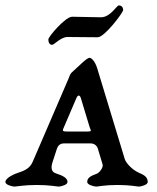

<svg xmlns="http://www.w3.org/2000/svg" viewBox="-28 -689 580 711"><path d="M165 -523C173 -523 197 -552 222 -552C247 -552 309 -551 334 -551C359 -551 428 -642 428 -652C428 -662 422 -669 412 -669C404 -669 381 -625 346 -625C321 -625 264 -627 239 -627C214 -627 151 -553 151 -543C151 -533 155 -523 165 -523ZM207 -214 255 -326C260.1 -337.9 267 -338 271 -327L304 -218C309 -205 312 -202 298 -202H221C206 -202 202 -203 207 -214ZM489 -48C459 -61 438 -87 434 -100L332 -436C324 -463 310 -475 304 -475C293 -475 266.9 -446.5 237.5 -420.5C231.3 -415 228.8 -404.9 225 -396L94 -92C86 -73 74 -61 47 -52C24 -45 -8 -30 -8 -15C-8 -5 14 1 25 2C32 2 61 -4 108 -4C156 -4 183 2 190 2C201 1 222 -5 222 -15C222 -30 204 -39 179 -47C163 -52 159 -66 167 -90L182 -136C186.7 -150.3 194 -158 210 -158H307C323 -158 333 -148 336 -133L352 -80C355 -67 339 -49 331 -46C306 -37 295 -30 295 -15C295 -5 317 1 328 2C335 2 360 -4 407 -4C455 -4 480 2 487 2C498 1 519 -5 519 -15C519 -30 511 -39 489 -48Z"/></svg>

Font: EB Garamond SC 08
Style: Regular
Weight: 400
Version: Version 0.016